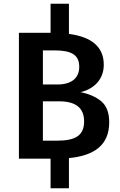

<svg xmlns="http://www.w3.org/2000/svg" viewBox="-20 -847 638 1025"><path d="M563 -194C563 -245 549 -282 521 -306C492 -330 455 -346 410 -355C479 -371 534 -421 534 -501C534 -597 469 -650 348 -666V-827H250V-672H81V0H250V158H348V-3C484 -16 563 -73 563 -194ZM269 -578C361 -578 403 -555 403 -490C403 -429 360 -396 287 -396H209V-578ZM209 -96V-306H297C385 -306 429 -270 429 -199C429 -120 378 -96 283 -96Z"/></svg>

Font: Fira Sans Medium
Style: Regular
Weight: 500
Designer: Carrois Corporate & Edenspiekermann AG
Foundry: Carrois Corporate GbR & Edenspiekermann AG
Version: Version 4.203